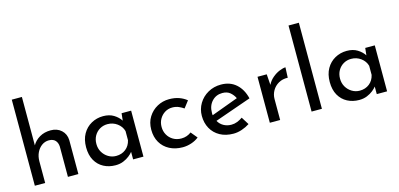

<svg xmlns="http://www.w3.org/2000/svg" viewBox="-69 -1218 3473 1670"><g transform="rotate(-15 1667.0 -382.5)"><path d="M81 0V-775H172V-339Q194 -379 237 -404.5Q280 -430 338 -430Q396 -430 433.5 -395.5Q471 -361 473 -306V0H379V-274Q377 -307 358.5 -328Q340 -349 301 -350Q265 -350 236.5 -329.5Q208 -309 191 -274Q174 -239 174 -194V0Z M807 10Q748 10 700.5 -15Q653 -40 625.5 -88.5Q598 -137 598 -207Q598 -277 626.5 -327Q655 -377 703.5 -404Q752 -431 810 -431Q866 -431 905 -407Q944 -383 966 -349L973 -414H1059V0H966V-68Q954 -52 931.5 -34Q909 -16 877.5 -3Q846 10 807 10ZM832 -67Q883 -67 919 -95.5Q955 -124 966 -173V-255Q954 -298 916 -326Q878 -354 829 -354Q791 -354 760 -336Q729 -318 710.5 -286Q692 -254 692 -212Q692 -171 711 -138.5Q730 -106 762 -86.5Q794 -67 832 -67Z M1557 -39Q1529 -16 1490 -3Q1451 10 1412 10Q1345 10 1293.5 -17Q1242 -44 1213.5 -93Q1185 -142 1185 -208Q1185 -274 1215.5 -322.5Q1246 -371 1295.5 -398Q1345 -425 1403 -425Q1453 -425 1492 -411Q1531 -397 1560 -373L1513 -312Q1495 -325 1469 -336.5Q1443 -348 1411 -348Q1374 -348 1344 -329.5Q1314 -311 1296 -279.5Q1278 -248 1278 -208Q1278 -169 1296 -137Q1314 -105 1346 -86Q1378 -67 1420 -67Q1446 -67 1468.5 -75Q1491 -83 1509 -97Z M1869 10Q1799 10 1747.5 -18.5Q1696 -47 1668.5 -97Q1641 -147 1641 -210Q1641 -271 1671.5 -321.5Q1702 -372 1754.5 -401.5Q1807 -431 1871 -431Q1953 -431 2007 -383Q2061 -335 2081 -251L1753 -136Q1770 -105 1801 -87.5Q1832 -70 1871 -70Q1899 -70 1924 -80Q1949 -90 1972 -106L2015 -37Q1983 -16 1944.5 -3Q1906 10 1869 10ZM1733 -215Q1732 -203 1734 -192L1975 -281Q1961 -311 1934.5 -334Q1908 -357 1864 -357Q1807 -357 1770 -317Q1733 -277 1733 -215Z M2280 -414 2287 -317Q2304 -352 2334 -377.5Q2364 -403 2396.5 -416.5Q2429 -430 2453 -431L2449 -338Q2402 -340 2366 -319.5Q2330 -299 2310 -264Q2290 -229 2290 -189V0H2197V-414Z M2573 -775H2666V0H2573Z M3001 10Q2942 10 2894.5 -15Q2847 -40 2819.5 -88.5Q2792 -137 2792 -207Q2792 -277 2820.5 -327Q2849 -377 2897.5 -404Q2946 -431 3004 -431Q3060 -431 3099 -407Q3138 -383 3160 -349L3167 -414H3253V0H3160V-68Q3148 -52 3125.5 -34Q3103 -16 3071.5 -3Q3040 10 3001 10ZM3026 -67Q3077 -67 3113 -95.5Q3149 -124 3160 -173V-255Q3148 -298 3110 -326Q3072 -354 3023 -354Q2985 -354 2954 -336Q2923 -318 2904.5 -286Q2886 -254 2886 -212Q2886 -171 2905 -138.5Q2924 -106 2956 -86.5Q2988 -67 3026 -67Z"/></g></svg>

Font: Synthetic
Style: Regular
Weight: 400
Designer: Santiago Orozco
Foundry: Typemade
Version: Version 2.000; ttfautohint (v1.8.4.7-5d5b)